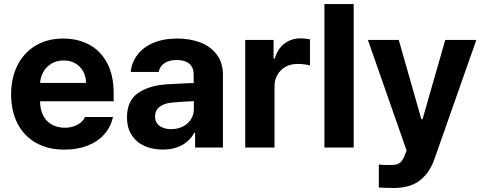

<svg xmlns="http://www.w3.org/2000/svg" viewBox="-20 -727 2381 946"><path d="M34.8 -262.4Q34.8 -344 66.7 -406.4Q98.7 -468.9 156.7 -503Q214.8 -537.1 291.6 -537.1Q363.2 -537.1 419.4 -507.1Q475.6 -477.2 507.8 -416.5Q540 -355.8 540 -268.6V-227.9H94V-318.5H403.7Q403.7 -350.8 389.7 -375.7Q375.7 -400.7 350.7 -415Q325.7 -429.2 293.8 -429.2Q260.2 -429.2 233.9 -413.7Q207.6 -398.2 192.8 -371.5Q177.9 -344.8 177.4 -313V-228.1Q177.4 -188.3 192.4 -158.7Q207.3 -129.1 235.1 -113.4Q262.8 -97.7 299.4 -97.7Q323.6 -97.7 343.6 -104.7Q363.6 -111.6 377.7 -123.1Q391.7 -134.6 398.7 -150.6H536.6Q526.2 -102.2 494.4 -65.9Q462.6 -29.5 412 -9.7Q361.4 10.2 297.2 10.2Q217.1 10.2 157.9 -22.9Q98.7 -56.1 66.7 -117.6Q34.8 -179.1 34.8 -262.4Z M873.1 -225.3 826.3 -221.4Q787.7 -218 765.8 -200.2Q743.9 -182.4 743.9 -152.6Q743.9 -133 753.9 -119.1Q763.9 -105.2 782.1 -98Q800.3 -90.7 823.1 -90.7Q855.8 -90.7 881.2 -103.8Q906.7 -116.9 921 -139.5Q935.2 -162.1 935.2 -189.6L934.1 -360.7Q934.1 -383.3 924.5 -399.2Q914.9 -415.1 895.8 -423.2Q876.7 -431.3 849.9 -431.3Q813.7 -431.3 790.7 -415.9Q767.6 -400.5 761.7 -372.7H624.1Q628.9 -419.5 657 -456.9Q685.1 -494.3 735.1 -515.7Q785.2 -537.1 853.3 -537.1Q915.2 -537.1 965.8 -518.2Q1016.4 -499.3 1047.4 -458.9Q1078.5 -418.5 1078.5 -357.3V0H941.3V-73.4H937.4Q924.3 -48.4 902.9 -30Q881.5 -11.5 851.3 -0.8Q821 9.9 782 9.9Q730.6 9.9 691 -8.2Q651.3 -26.4 628.5 -62.1Q605.7 -97.8 605.7 -148.2Q605.7 -231.2 660.4 -268.7Q715.1 -306.3 802.7 -311.6Q817.5 -313.1 893.1 -316.4L941.1 -318.3L942.1 -229Q922.2 -228.4 873.1 -225.3Z M1188.2 -530.3H1327.9V-438.2H1333.7Q1347.8 -486.9 1381.8 -512.4Q1415.8 -538 1461.1 -538Q1484.4 -538 1507.2 -533.2V-404.1Q1497.9 -407.7 1479.5 -409.9Q1461.1 -412.1 1445.4 -412.1Q1413.2 -412.1 1387.7 -398.2Q1362.1 -384.3 1347.3 -359Q1332.5 -333.8 1332.5 -301.4V0H1188.2Z M1722.6 0H1578.4V-707H1722.6Z M1846.5 196.7V83.9L1870.9 85.5Q1885.9 85.9 1905.2 85.9Q1922.8 85.9 1934.5 82.9Q1946.1 79.9 1956.4 69.2Q1966.7 58.5 1974.4 37.3L1983.4 15L1792.7 -530.3H1944.7L2056.1 -139.8H2061.9L2173.8 -530.3H2327L2120.1 57.9Q2096.1 125.5 2048.2 162.4Q2000.3 199.2 1919.9 199.2Q1877.3 199.2 1846.5 196.7Z"/></svg>

Font: Pretendard JP Variable
Style: Regular
Weight: 400
Designer: Base glyphs from Inter by Rasmus Andersson; Hangul glyphs from Noto Sans CJK(Source Han Sans) by Jang Soo-young and Kang
Foundry: Kil Hyung-jin
Version: Version 1.307;Glyphs 3.2 (3192)